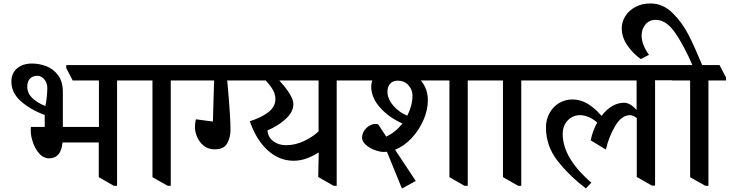

<svg xmlns="http://www.w3.org/2000/svg" viewBox="-20 -1034 4225 1112"><path d="M760 -585V-568H658V42H639L552 -8V-209H342Q334 -118 266 -117Q230 -117 204 -148.5Q178 -180 167 -222Q158 -250 158 -280Q158 -293 159 -299H239V-368Q154 -400 100 -448.5Q46 -497 46 -561Q46 -611 79.5 -638.5Q113 -666 165 -666Q208 -666 248.5 -650.5Q289 -635 316.5 -598Q344 -561 344 -502V-299H553V-568H401L364 -639V-657H722ZM138 -531Q138 -494 167 -466Q196 -438 243 -420Q248 -443 251 -473.5Q254 -504 254 -524Q254 -553 237 -574Q220 -595 196 -595Q170 -595 154 -579Q138 -563 138 -532Z M1071 -585V-568H969V42H951L863 -8V-568H758L721 -639V-657H1033Z M1417 -568H1296L1298 -546Q1315 -359 1315 -282Q1315 -239 1296 -204Q1277 -169 1224 -169Q1186 -169 1160 -190Q1134 -211 1121.5 -241Q1109 -271 1109 -297Q1109 -325 1115 -343L1213 -330L1220 -568H1068L1031 -639V-657H1378L1417 -585Z M2032 -568H1930V42H1912L1823 -9L1826 -149L1823 -150Q1795 -131 1757.5 -117Q1720 -103 1680 -103Q1597 -103 1530 -164Q1463 -225 1427 -332Q1494 -353 1534.5 -384.5Q1575 -416 1575 -460Q1575 -487 1561.5 -511.5Q1548 -536 1519 -568H1375L1338 -639V-657H1994L2032 -585ZM1825 -273V-568H1599V-566Q1679 -479 1679 -431Q1679 -384 1632 -342.5Q1585 -301 1529 -279Q1532 -239 1563 -216Q1594 -193 1636 -193Q1690 -193 1740.5 -217Q1791 -241 1825 -273Z M2689 -568V42H2670L2583 -8V-568H2417Q2458 -521 2458 -453Q2458 -397 2432.5 -338.5Q2407 -280 2363.5 -233.5Q2320 -187 2268 -167L2388 14L2308 58L2221 -155Q2214 -154 2202 -154Q2179 -154 2149 -165.5Q2119 -177 2098 -196Q2077 -215 2077 -236Q2077 -258 2089 -276.5Q2101 -295 2119 -305.5Q2137 -316 2152 -316Q2165 -316 2171 -313L2217 -243Q2270 -267 2311 -319Q2236 -351 2183 -409Q2130 -467 2130 -533Q2130 -552 2136 -568H2029L1992 -639V-657H2753L2791 -585V-568ZM2283 -567Q2258 -567 2241 -550.5Q2224 -534 2224 -503Q2224 -461 2258.5 -421.5Q2293 -382 2339 -364Q2369 -424 2369 -480Q2369 -514 2345.5 -540.5Q2322 -567 2283 -567Z M3101 -585V-568H2999V42H2981L2893 -8V-568H2788L2751 -639V-657H3063Z M3877 -569H3774V41H3756L3668 -9V-350Q3647 -367 3629 -367Q3580 -367 3543 -304.5Q3506 -242 3489 -168L3401 -221Q3412 -276 3439 -324Q3416 -345 3389.5 -356Q3363 -367 3340 -367Q3297 -367 3268 -336.5Q3239 -306 3239 -258Q3239 -119 3405 24L3373 57Q3275 -18 3208.5 -103.5Q3142 -189 3142 -296Q3142 -341 3162 -378Q3182 -415 3217 -436.5Q3252 -458 3295 -458Q3341 -458 3382 -434Q3423 -410 3464 -363Q3522 -438 3594 -439Q3630 -439 3667 -397V-568H3098L3061 -639V-657H3837L3876 -585Z M4185 -585V-568H4083V42H4065L3977 -8V-568H3872L3835 -639V-657H3990Q3943 -767 3891 -843Q3839 -919 3778 -919Q3740 -919 3718 -892Q3696 -865 3696 -829Q3696 -799 3709 -768.5Q3722 -738 3738 -718V-716L3691 -692Q3646 -724 3613.5 -771Q3581 -818 3581 -871Q3581 -908 3602 -941Q3623 -974 3660.5 -994Q3698 -1014 3747 -1014Q3819 -1014 3875 -959Q3931 -904 3967 -833.5Q4003 -763 4047 -657H4147Z"/></svg>

Font: Martel
Style: Bold
Weight: 700
Designer: Dan Reynolds
Foundry: Dan Reynolds
Version: Version 1.001; ttfautohint (v1.1) -l 5 -r 5 -G 72 -x 0 -D la